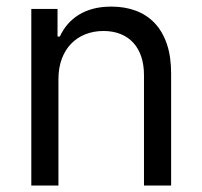

<svg xmlns="http://www.w3.org/2000/svg" viewBox="-20 -573 625 593"><path d="M160.5 0H76.7V-545.5H157.7V-460.2H164.8Q174.4 -481.2 188.9 -498Q203.5 -514.9 223.2 -527.2Q242.9 -539.4 267.9 -546Q293 -552.6 323.9 -552.6Q365.4 -552.6 399.3 -540Q433.2 -527.3 457.6 -501.8Q481.9 -476.2 495.2 -437.5Q508.5 -398.8 508.5 -346.6V0H424.7V-340.9Q424.7 -372.9 416.2 -398.3Q407.7 -423.7 391.5 -441.2Q375.4 -458.8 352.1 -468Q328.8 -477.3 299.7 -477.3Q269.5 -477.3 244.1 -467.3Q218.8 -457.4 200.1 -438.4Q181.5 -419.4 171 -391.7Q160.5 -364 160.5 -328.1Z"/></svg>

Font: Fast_Sans-Dotted
Style: Regular
Weight: 400
Version: Version 3.018